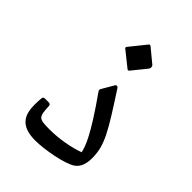

<svg xmlns="http://www.w3.org/2000/svg" viewBox="-226 -886 1028 1028"><g transform="rotate(45 288.5 -371.5)"><path d="M306.6 -591.8C308.1 -590.8 309.6 -590.3 311.5 -590.3C313.5 -590.3 315.9 -591.3 317.4 -592.8L384.8 -675.8C387.7 -679.2 388.7 -684.1 388.7 -689C388.7 -694.3 387.2 -699.2 383.8 -702.1L305.2 -767.1C302.7 -768.6 300.8 -769.5 298.8 -769.5C296.4 -769.5 294.4 -768.6 292.5 -766.1L218.7 -674.3C216.8 -671.9 215.8 -669.9 215.8 -668C215.8 -665.5 216.8 -663.6 219.2 -661.6ZM226.5 27.3C294.4 27.3 427.2 3.9 470.7 -26.9C497.1 -45.9 508.8 -77.6 508.8 -122.1C508.8 -218.8 469.7 -281.3 338.4 -483.4C335.9 -487.3 332 -489.3 328.1 -489.3C324.7 -489.3 321.8 -487.8 319.8 -484.9L279.3 -415.5C277.8 -413.1 276.8 -410.2 276.8 -407.2C276.8 -404.3 278.3 -400.9 280.3 -398C417.9 -203.1 438.5 -141.6 446.3 -104C389.1 -83.5 312 -68.9 240.7 -68.9C155.7 -68.9 151.3 -73.3 147.4 -155.3C147 -163.6 141.6 -168.5 133.8 -168.5H103.5C95.7 -168.5 90.8 -164.1 90.3 -156.3C88.8 -139.7 87.9 -123.1 87.9 -106.9C87.9 -33.7 110.3 27.3 226.5 27.3Z"/></g></svg>

Font: Pfont
Style: Regular
Weight: 400
Designer: Damoon Khanjanzadeh
Foundry: pfont
Version: Version 1.000;PS 000.300;hotconv 1.0.88;makeotf.lib2.5.64775